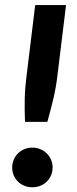

<svg xmlns="http://www.w3.org/2000/svg" viewBox="-20 -746 310 772"><path d="M245.5 -725.5 210.5 -439Q205 -393 194.5 -348.8Q184 -304.5 170.5 -256H80.5Q78.5 -304.5 79.5 -348.8Q80.5 -393 86.5 -439L121.5 -725.5ZM29 -72.5Q29 -89 35.2 -103.8Q41.5 -118.5 52.2 -129.2Q63 -140 77.8 -146.2Q92.5 -152.5 110 -152.5Q127 -152.5 142 -146.2Q157 -140 168 -129.2Q179 -118.5 185.2 -103.8Q191.5 -89 191.5 -72.5Q191.5 -55.5 185.2 -41Q179 -26.5 168 -15.8Q157 -5 142 1Q127 7 110 7Q92.5 7 77.8 1Q63 -5 52.2 -15.8Q41.5 -26.5 35.2 -41Q29 -55.5 29 -72.5Z"/></svg>

Font: Lato Heavy
Style: Italic
Weight: 800
Italic angle: -7°
Designer: Lukasz Dziedzic
Foundry: tyPoland Lukasz Dziedzic
Version: Version 2.007; 2014-02-27